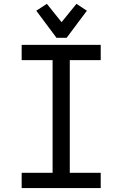

<svg xmlns="http://www.w3.org/2000/svg" viewBox="-20 -962 626 982"><path d="M424.3 -907.2 320.8 -768.6H269L165.5 -907.2L219.7 -942.4L294.9 -848.6L371.1 -942.4ZM90.8 0V-78.1H249V-654.3H90.8V-732.4H495.1V-654.3H336.9V-78.1H495.1V0Z"/></svg>

Font: Consola Mono
Style: Book
Weight: 400
Monospace: yes
Version: Version 2.001